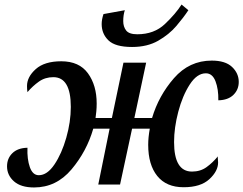

<svg xmlns="http://www.w3.org/2000/svg" viewBox="-20 -813 1072 846"><path d="M789 12Q864 12 902.5 -23.5Q941 -59 941 -97Q941 -105 940 -112.5Q939 -120 940 -124Q917 -96 890 -76.5Q863 -57 826 -57Q747 -57 747 -187Q747 -250 765.5 -320.5Q784 -391 816 -440.5Q848 -490 887 -490Q916 -490 929.5 -455Q943 -420 942 -371Q985 -372 1008.5 -395Q1032 -418 1032 -452Q1032 -490 1002.5 -518Q973 -546 913 -546Q814 -546 746.5 -468.5Q679 -391 650 -293H572L624 -537H524L473 -293H401Q403 -308 404.5 -323Q406 -338 406 -357Q406 -437 367.5 -490Q329 -543 250 -543Q176 -543 137.5 -508.5Q99 -474 99 -434Q99 -419 101 -407Q124 -434 151.5 -453.5Q179 -473 215 -473Q292 -473 292 -342Q292 -276 272 -206Q252 -136 220 -88.5Q188 -41 151 -41Q124 -41 111.5 -76.5Q99 -112 101 -162Q58 -161 34.5 -138Q11 -115 11 -80Q11 -41 41.5 -14Q72 13 130 13Q228 13 295 -66.5Q362 -146 391 -246H463L413 0H509L562 -246H640Q633 -207 633 -175Q633 -87 673 -37.5Q713 12 789 12ZM562 -606Q629 -606 677 -633.5Q725 -661 757 -698.5Q789 -736 810 -768L780 -793Q754 -752 706.5 -707Q659 -662 585 -662Q549 -662 536 -678.5Q523 -695 523 -720Q523 -747 530 -768L436 -751Q428 -727 428 -707Q428 -664 458 -635Q488 -606 562 -606Z"/></svg>

Font: Noto Serif SemiCondensed Semi
Style: Italic
Weight: 600
Width: 4
Italic angle: -12°
Designer: Monotype Design Team
Foundry: Monotype Imaging Inc.
Version: Version 1.901